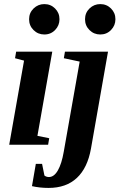

<svg xmlns="http://www.w3.org/2000/svg" viewBox="-20 -714 592 947"><path d="M164.6 -43.9 222.7 -32.2 217.3 0H25.4L98.6 -415L54.2 -426.8L59.6 -459H237.8ZM123.5 -619.1Q123.5 -650.9 145.8 -672.4Q168 -693.8 198.7 -693.8Q230 -693.8 251.7 -672.1Q273.4 -650.4 273.4 -619.1Q273.4 -588.4 252 -566.2Q230.5 -543.9 198.7 -543.9Q167.5 -543.9 145.5 -565.7Q123.5 -587.4 123.5 -619.1ZM219.7 212.9Q176.3 212.9 137.7 204.1L156.7 94.2H187.5L199.2 151.9Q209 159.2 221.2 159.2Q246.6 159.2 265.4 126.5Q284.2 93.8 294.4 34.7L373 -410.2L294.9 -426.8L300.3 -459H512.7L428.7 19Q411.6 114.7 358.9 163.8Q306.2 212.9 219.7 212.9ZM399.4 -619.1Q399.4 -650.9 421.6 -672.4Q443.8 -693.8 474.6 -693.8Q505.9 -693.8 527.6 -672.1Q549.3 -650.4 549.3 -619.1Q549.3 -588.4 527.8 -566.2Q506.3 -543.9 474.6 -543.9Q443.4 -543.9 421.4 -565.7Q399.4 -587.4 399.4 -619.1Z"/></svg>

Font: Liberation Serif
Style: Bold Italic
Weight: 700
Italic angle: -16.333°
Designer: Steve Matteson
Foundry: Ascender Corporation
Version: Version 2.1.5